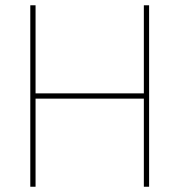

<svg xmlns="http://www.w3.org/2000/svg" viewBox="-20 -710 682 730"><path d="M546.9 -689.9V0H526.9V-335H115.2V0H95.2V-689.9H115.2V-355H526.9V-689.9Z"/></svg>

Font: Genome Thin
Style: Regular
Weight: 250
Designer: Alfredo Marco Pradil
Version: Version 1.001